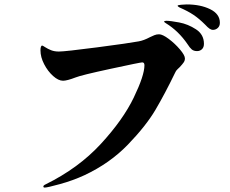

<svg xmlns="http://www.w3.org/2000/svg" viewBox="-20 -854 1040 868"><path d="M908 -742Q880 -770 854.5 -787Q829 -804 792 -820Q783 -825 783 -828Q783 -831 798.5 -832.5Q814 -834 824 -834Q886 -834 930 -812.5Q974 -791 974 -751Q974 -736 964.5 -727.5Q955 -719 943 -719Q935 -719 927 -724.5Q919 -730 908 -742ZM730 -749Q722 -754 722 -756Q722 -760 732 -760Q750 -760 790 -752.5Q830 -745 866 -721.5Q902 -698 902 -656Q902 -640 893 -631.5Q884 -623 871 -623Q856 -623 847 -630.5Q838 -638 828 -654Q787 -714 730 -749ZM176 -11Q176 -16 187 -21Q335 -94 435.5 -203Q536 -312 584.5 -412.5Q633 -513 633 -559Q633 -572 623 -572Q615 -572 480.5 -543Q346 -514 322 -504Q283 -489 265 -489Q244 -489 220 -510.5Q196 -532 179.5 -564Q163 -596 163 -626Q163 -648 171 -648Q173 -648 184.5 -640.5Q196 -633 211 -627Q226 -621 246 -621Q274 -621 419.5 -640Q565 -659 607 -667Q630 -671 658 -686Q668 -691 678 -695Q688 -699 699 -699Q715 -699 743 -678Q771 -657 793.5 -630.5Q816 -604 816 -590Q816 -580 810.5 -572Q805 -564 793 -551Q791 -549 783 -541.5Q775 -534 772 -526Q725 -429 682.5 -357Q640 -285 558.5 -200.5Q477 -116 362 -62Q310 -38 252 -22Q194 -6 182 -6Q176 -6 176 -11Z"/></svg>

Font: Shippori Antique
Style: Regular
Weight: 400
Designer: FONTDASU
Foundry: FONTDASU / Google Inc. / but / Adobe
Version: Version 2.001